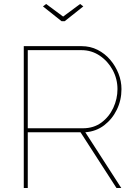

<svg xmlns="http://www.w3.org/2000/svg" viewBox="-20 -941 682 961"><path d="M99 0V-710H388Q432 -710 468.5 -691.5Q505 -673 531.5 -642Q558 -611 573 -573Q588 -535 588 -495Q588 -440 565 -392.5Q542 -345 501.5 -314Q461 -283 407 -279L587 0H563L383 -279H119V0ZM119 -299H395Q449 -299 487.5 -327.5Q526 -356 547 -401Q568 -446 568 -495Q568 -546 544 -590.5Q520 -635 479 -662.5Q438 -690 388 -690H119ZM211 -921 296 -858 381 -921 397 -909 304 -835H288L195 -909Z"/></svg>

Font: Raleway Thin
Style: Regular
Weight: 100
Designer: Matt McInerney, Pablo Impallari, Rodrigo Fuenzalida
Foundry: Matt McInerney, Pablo Impallari, Rodrigo Fuenzalida
Version: Version 4.026